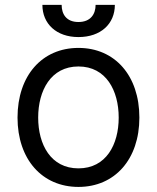

<svg xmlns="http://www.w3.org/2000/svg" viewBox="-20 -747 637 779"><path d="M298.3 11.4C446 11.4 545.5 -100.9 545.5 -269.9C545.5 -440.3 446 -552.6 298.3 -552.6C150.6 -552.6 51.1 -440.3 51.1 -269.9C51.1 -100.9 150.6 11.4 298.3 11.4ZM134.9 -269.9C134.9 -379.3 186.1 -477.3 298.3 -477.3C410.5 -477.3 461.6 -379.3 461.6 -269.9C461.6 -160.5 410.5 -63.9 298.3 -63.9C186.1 -63.9 134.9 -160.5 134.9 -269.9ZM152 -727.3C152 -650.6 208.8 -596.6 298.3 -596.6C389.2 -596.6 446 -650.6 446 -727.3H367.9C367.9 -690.3 348 -657.7 298.3 -657.7C248.6 -657.7 230.1 -690.3 230.1 -727.3Z"/></svg>

Font: Margiela Sans
Style: Regular
Weight: 400
Designer: Stefan Endress, Andreas Faust
Version: Version 1.100;FEAKit 1.0